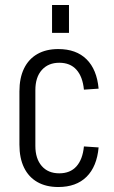

<svg xmlns="http://www.w3.org/2000/svg" viewBox="-20 -744 459 771"><path d="M214 7Q165 7 130 -13Q95 -33 76.5 -71Q58 -109 58 -163V-377Q58 -431 76.5 -469Q95 -507 130 -527Q165 -547 214 -547Q286 -547 327.5 -506Q369 -465 376 -388L317 -384Q312 -436 287 -464Q262 -492 218 -492Q174 -492 148 -463Q122 -434 122 -382V-158Q122 -107 147.5 -77.5Q173 -48 218 -48Q262 -48 287 -76Q312 -104 317 -156L376 -152Q369 -75 327.5 -34Q286 7 214 7ZM257 -724V-612H189V-724Z"/></svg>

Font: Pathway Extreme Condensed ExtraLight
Style: Regular
Weight: 250
Width: 3
Version: Version 1.001;gftools[0.9.26]